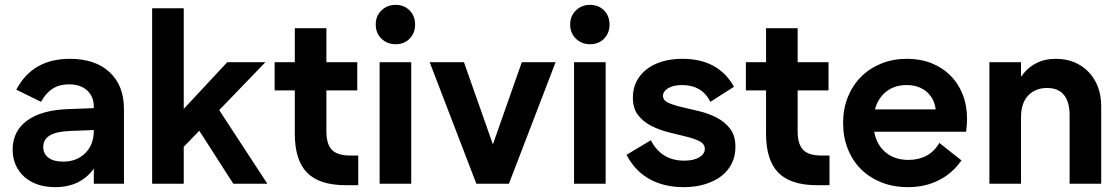

<svg xmlns="http://www.w3.org/2000/svg" viewBox="-20 -756 4607 790"><path d="M32 -140Q32 -216 91 -259.5Q150 -303 259 -307L366 -311V-316Q366 -359 338.5 -384Q311 -409 263 -409Q187 -409 149 -337L47 -387Q114 -514 267 -514Q372 -514 431 -459Q490 -404 490 -308V0H366V-62Q311 14 207 14Q167 14 135 3Q103 -8 80 -28.5Q57 -49 44.5 -77.5Q32 -106 32 -140ZM239 -91Q296 -91 331 -126Q366 -161 366 -219V-221L266 -217Q213 -215 185.5 -199Q158 -183 158 -151Q158 -123 179.5 -107Q201 -91 239 -91Z M736 -308 915 -500H1072L882 -303L1080 0H940L800 -218L736 -152V0H606V-722H736Z M1110 -500H1193V-640H1323V-500H1450V-384H1323V-216Q1323 -162 1346 -139Q1369 -116 1421 -116H1454V6H1403Q1294 6 1243.5 -45.5Q1193 -97 1193 -206V-384H1110Z M1542 -500H1672V0H1542ZM1608 -574Q1573 -574 1549.5 -597Q1526 -620 1526 -655Q1526 -690 1549.5 -713Q1573 -736 1608 -736Q1643 -736 1665.5 -713Q1688 -690 1688 -655Q1688 -620 1665.5 -597Q1643 -574 1608 -574Z M1748 -500H1889L2008 -162L2127 -500H2266L2074 0H1940Z M2342 -500H2472V0H2342ZM2408 -574Q2373 -574 2349.5 -597Q2326 -620 2326 -655Q2326 -690 2349.5 -713Q2373 -736 2408 -736Q2443 -736 2465.5 -713Q2488 -690 2488 -655Q2488 -620 2465.5 -597Q2443 -574 2408 -574Z M2793 14Q2712 14 2652 -19.5Q2592 -53 2558 -119L2658 -179Q2701 -95 2795 -95Q2835 -95 2857.5 -109Q2880 -123 2880 -143Q2880 -164 2858 -175Q2836 -186 2803 -194Q2770 -202 2732 -211.5Q2694 -221 2661 -237.5Q2628 -254 2606 -281.5Q2584 -309 2584 -355Q2584 -391 2598.5 -420Q2613 -449 2639.5 -470Q2666 -491 2703.5 -502.5Q2741 -514 2788 -514Q2936 -514 3000 -399L2903 -337Q2868 -406 2787 -406Q2750 -406 2729 -393Q2708 -380 2708 -362Q2708 -343 2730 -333Q2752 -323 2785 -315.5Q2818 -308 2857 -298.5Q2896 -289 2929 -272Q2962 -255 2984 -226.5Q3006 -198 3006 -151Q3006 -114 2991 -83.5Q2976 -53 2948 -31.5Q2920 -10 2880.5 2Q2841 14 2793 14Z M3049 -500H3132V-640H3262V-500H3389V-384H3262V-216Q3262 -162 3285 -139Q3308 -116 3360 -116H3393V6H3342Q3233 6 3182.5 -45.5Q3132 -97 3132 -206V-384H3049Z M3715 14Q3656 14 3607 -5.5Q3558 -25 3523 -59.5Q3488 -94 3468.5 -143Q3449 -192 3449 -250Q3449 -308 3468.5 -356.5Q3488 -405 3523 -440Q3558 -475 3606 -494.5Q3654 -514 3712 -514Q3767 -514 3812.5 -496Q3858 -478 3890.5 -445.5Q3923 -413 3941 -367.5Q3959 -322 3959 -266Q3959 -255 3958 -242Q3957 -229 3955 -214H3577Q3587 -160 3624 -129Q3661 -98 3718 -98Q3760 -98 3792.5 -115.5Q3825 -133 3845 -168L3936 -96Q3899 -43 3843 -14.5Q3787 14 3715 14ZM3710 -406Q3661 -406 3627 -379.5Q3593 -353 3580 -306H3830Q3824 -352 3792 -379Q3760 -406 3710 -406Z M4381 -282Q4381 -336 4358 -365Q4335 -394 4288 -394Q4240 -394 4210.5 -363Q4181 -332 4181 -273V0H4051V-500H4181V-440Q4233 -514 4324 -514Q4366 -514 4400 -500Q4434 -486 4459 -460Q4484 -434 4497.5 -398.5Q4511 -363 4511 -319V0H4381Z"/></svg>

Font: NT Somic Bold
Style: Regular
Weight: 700
Designer: Ravid Balaliev — lead type designer, mastering
Michael Voronin — secret advisor, marketing
Ivan Kovalenko — best boy
Foundry: NT Type
Version: Version 0.7